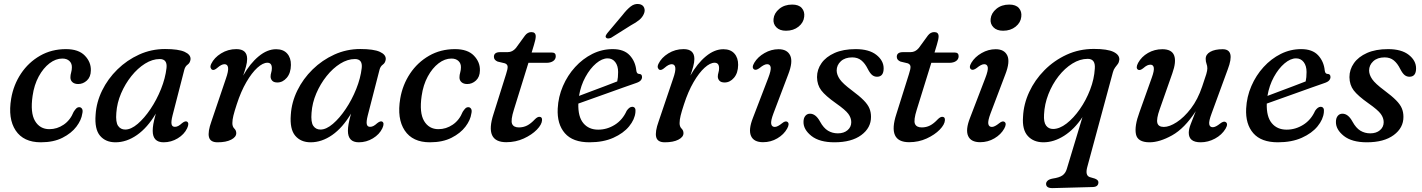

<svg xmlns="http://www.w3.org/2000/svg" viewBox="-20 -721 7308 987"><path d="M300.5 -420Q266.5 -420 234.5 -395.5Q202.5 -371 179 -327.8Q155.5 -284.5 147.5 -228Q135 -141.5 160 -99.2Q185 -57 234 -57Q273.5 -57 307.5 -80.2Q341.5 -103.5 358.5 -146Q365.5 -157 372 -163.5Q378.5 -170 387.5 -170Q396.5 -170 401.8 -161.5Q407 -153 403 -137Q398.5 -104 372.8 -70Q347 -36 301.2 -12.8Q255.5 10.5 190 10.5Q101 10.5 60.5 -50.2Q20 -111 37.5 -214.5Q49.5 -285 88 -342.8Q126.5 -400.5 185.8 -434.5Q245 -468.5 319 -468.5Q384 -468.5 416.2 -435Q448.5 -401.5 447 -358.5Q446.5 -325.5 426.8 -307.2Q407 -289 382 -289Q363 -289 352.2 -298.8Q341.5 -308.5 342 -324Q342 -335.5 345.8 -348.5Q349.5 -361.5 349.5 -375Q350 -395 336.8 -407.5Q323.5 -420 300.5 -420Z M867 -127.5Q859 -96 862 -82.5Q865 -69 879 -69Q888 -69 896.5 -73.5Q905 -78 916 -88Q932 -100.5 941 -96Q954.5 -88.5 942 -61.5Q927 -30 893.5 -9.8Q860 10.5 821 10.5Q765 10.5 765 -48.5Q765 -64 768.2 -83.2Q771.5 -102.5 781 -137Q738 -64.5 684.2 -27Q630.5 10.5 573.5 10.5Q522.5 10.5 494 -23.5Q465.5 -57.5 471.5 -131.5Q475.5 -195.5 505 -255.8Q534.5 -316 583.5 -364Q632.5 -412 695.2 -440.5Q758 -469 828.5 -469Q897.5 -469 929.2 -454.5Q961 -440 959.5 -416.5Q957.5 -398 944.8 -389Q932 -380 927.5 -362.5ZM578 -141Q574 -93 587 -74Q600 -55 624 -55Q653.5 -55 687.8 -84.2Q722 -113.5 753.8 -160.8Q785.5 -208 807.8 -263.5Q830 -319 836 -371.5Q841 -417.5 801 -417.5Q763.5 -417.5 725.5 -393.8Q687.5 -370 655.5 -330Q623.5 -290 602.5 -241Q581.5 -192 578 -141Z M1072 -362Q1065.5 -364.5 1062.8 -372.5Q1060 -380.5 1066 -393Q1081 -424.5 1116.5 -446.5Q1152 -468.5 1195 -468.5Q1250.5 -468.5 1250.5 -418Q1250.5 -401 1244.5 -378.8Q1238.5 -356.5 1230 -332.5Q1265.5 -395 1309.8 -431.5Q1354 -468 1399.5 -468Q1436.5 -468 1456.2 -445.8Q1476 -423.5 1475.5 -387Q1475 -345.5 1454.2 -321.2Q1433.5 -297 1406 -297Q1387.5 -297 1379.2 -306.2Q1371 -315.5 1371 -327Q1371 -337.5 1374.2 -347.8Q1377.5 -358 1377.5 -370.5Q1377.5 -398.5 1354.5 -398.5Q1331.5 -398.5 1303 -372.8Q1274.5 -347 1246.5 -299Q1218.5 -251 1197 -184.5Q1185 -148 1179.8 -126.5Q1174.5 -105 1174.5 -88Q1174.5 -70 1184.5 -60.2Q1194.5 -50.5 1194.5 -36.5Q1194.5 -16.5 1168.2 -3Q1142 10.5 1098.5 10.5Q1061 10.5 1054.2 -16.5Q1047.5 -43.5 1067 -97.5L1141 -316Q1155 -355.5 1152.5 -373.2Q1150 -391 1134 -391Q1118.5 -391 1097.5 -372.5Q1081.5 -358.5 1072 -362Z M1870.5 -127.5Q1862.5 -96 1865.5 -82.5Q1868.5 -69 1882.5 -69Q1891.5 -69 1900 -73.5Q1908.5 -78 1919.5 -88Q1935.5 -100.5 1944.5 -96Q1958 -88.5 1945.5 -61.5Q1930.5 -30 1897 -9.8Q1863.5 10.5 1824.5 10.5Q1768.5 10.5 1768.5 -48.5Q1768.5 -64 1771.8 -83.2Q1775 -102.5 1784.5 -137Q1741.5 -64.5 1687.8 -27Q1634 10.5 1577 10.5Q1526 10.5 1497.5 -23.5Q1469 -57.5 1475 -131.5Q1479 -195.5 1508.5 -255.8Q1538 -316 1587 -364Q1636 -412 1698.8 -440.5Q1761.5 -469 1832 -469Q1901 -469 1932.8 -454.5Q1964.5 -440 1963 -416.5Q1961 -398 1948.2 -389Q1935.5 -380 1931 -362.5ZM1581.5 -141Q1577.5 -93 1590.5 -74Q1603.5 -55 1627.5 -55Q1657 -55 1691.2 -84.2Q1725.5 -113.5 1757.2 -160.8Q1789 -208 1811.2 -263.5Q1833.5 -319 1839.5 -371.5Q1844.5 -417.5 1804.5 -417.5Q1767 -417.5 1729 -393.8Q1691 -370 1659 -330Q1627 -290 1606 -241Q1585 -192 1581.5 -141Z M2300.5 -420Q2266.5 -420 2234.5 -395.5Q2202.5 -371 2179 -327.8Q2155.5 -284.5 2147.5 -228Q2135 -141.5 2160 -99.2Q2185 -57 2234 -57Q2273.5 -57 2307.5 -80.2Q2341.5 -103.5 2358.5 -146Q2365.5 -157 2372 -163.5Q2378.5 -170 2387.5 -170Q2396.5 -170 2401.8 -161.5Q2407 -153 2403 -137Q2398.5 -104 2372.8 -70Q2347 -36 2301.2 -12.8Q2255.5 10.5 2190 10.5Q2101 10.5 2060.5 -50.2Q2020 -111 2037.5 -214.5Q2049.5 -285 2088 -342.8Q2126.5 -400.5 2185.8 -434.5Q2245 -468.5 2319 -468.5Q2384 -468.5 2416.2 -435Q2448.5 -401.5 2447 -358.5Q2446.5 -325.5 2426.8 -307.2Q2407 -289 2382 -289Q2363 -289 2352.2 -298.8Q2341.5 -308.5 2342 -324Q2342 -335.5 2345.8 -348.5Q2349.5 -361.5 2349.5 -375Q2350 -395 2336.8 -407.5Q2323.5 -420 2300.5 -420Z M2575.5 -395.5 2538 -404.5Q2519 -412.5 2519 -429Q2519 -453 2551.5 -453H2590Q2614.5 -453 2632 -474L2679 -538.5Q2692.5 -556 2711.5 -556Q2734 -556 2734 -534Q2734 -519.5 2725 -490.5L2713 -451H2816.5Q2837 -451 2837 -432.5Q2837 -416.5 2823.8 -407.2Q2810.5 -398 2788.5 -398H2696.5L2622 -158Q2604.5 -102.5 2612.5 -84.2Q2620.5 -66 2647.5 -66Q2670.5 -66 2689.8 -75.8Q2709 -85.5 2730 -108Q2742.5 -120.5 2752.5 -120.5Q2767.5 -120.5 2766.5 -103.5Q2765.5 -81 2739.8 -54.5Q2714 -28 2672.5 -9Q2631 10 2582.5 10Q2469.5 10 2517 -135L2581.5 -340Q2590.5 -367 2589.5 -378.8Q2588.5 -390.5 2575.5 -395.5Z M3246.5 -144Q3243 -107 3214 -71.5Q3185 -36 3133.2 -12.8Q3081.5 10.5 3010 10.5Q2924.5 10.5 2883.8 -36.2Q2843 -83 2847 -163Q2850 -223.5 2873.8 -278.5Q2897.5 -333.5 2936.5 -376.2Q2975.5 -419 3025 -443.8Q3074.5 -468.5 3130 -468.5Q3187.5 -468.5 3217 -436.8Q3246.5 -405 3251 -358.5Q3253 -341.5 3265 -341Q3280.5 -341 3280.5 -325Q3280.5 -315.5 3273.5 -307.5Q3266.5 -299.5 3248 -293.5Q3221.5 -284.5 3183.2 -270.8Q3145 -257 3102.8 -242Q3060.5 -227 3021 -212.8Q2981.5 -198.5 2953 -188.5Q2951 -121 2978.8 -87.8Q3006.5 -54.5 3055 -54.5Q3100.5 -54.5 3140.5 -79.5Q3180.5 -104.5 3201.5 -151.5Q3215.5 -172 3230 -172Q3250 -171.5 3246.5 -144ZM3103.5 -421Q3075 -421 3044.2 -395Q3013.5 -369 2989.5 -325.2Q2965.5 -281.5 2956.5 -228Q2984.5 -238.5 3019.5 -251.8Q3054.5 -265 3089.8 -278.2Q3125 -291.5 3153 -302.5Q3157.5 -322 3157.5 -351Q3157.5 -382.5 3142.8 -401.8Q3128 -421 3103.5 -421ZM3180 -643.5Q3202 -672 3222.2 -687.8Q3242.5 -703.5 3265.5 -700Q3284.5 -697 3291 -682Q3297.5 -667 3290 -650Q3282.5 -632 3266.2 -618.5Q3250 -605 3223.5 -591L3121 -526.5Q3113.5 -523.5 3106.2 -523.2Q3099 -523 3095.5 -527.5Q3091.5 -532.5 3094.8 -539.2Q3098 -546 3103.5 -552.5Z M3371 -362Q3364.5 -364.5 3361.8 -372.5Q3359 -380.5 3365 -393Q3380 -424.5 3415.5 -446.5Q3451 -468.5 3494 -468.5Q3549.5 -468.5 3549.5 -418Q3549.5 -401 3543.5 -378.8Q3537.5 -356.5 3529 -332.5Q3564.5 -395 3608.8 -431.5Q3653 -468 3698.5 -468Q3735.5 -468 3755.2 -445.8Q3775 -423.5 3774.5 -387Q3774 -345.5 3753.2 -321.2Q3732.5 -297 3705 -297Q3686.5 -297 3678.2 -306.2Q3670 -315.5 3670 -327Q3670 -337.5 3673.2 -347.8Q3676.5 -358 3676.5 -370.5Q3676.5 -398.5 3653.5 -398.5Q3630.5 -398.5 3602 -372.8Q3573.5 -347 3545.5 -299Q3517.5 -251 3496 -184.5Q3484 -148 3478.8 -126.5Q3473.5 -105 3473.5 -88Q3473.5 -70 3483.5 -60.2Q3493.5 -50.5 3493.5 -36.5Q3493.5 -16.5 3467.2 -3Q3441 10.5 3397.5 10.5Q3360 10.5 3353.2 -16.5Q3346.5 -43.5 3366 -97.5L3440 -316Q3454 -355.5 3451.5 -373.2Q3449 -391 3433 -391Q3417.5 -391 3396.5 -372.5Q3380.5 -358.5 3371 -362Z M4020.5 -563Q3988 -563 3970.8 -580.8Q3953.5 -598.5 3956.5 -624Q3959.5 -653.5 3986 -675.5Q4012.5 -697.5 4052.5 -697.5Q4086 -697.5 4101.8 -679.5Q4117.5 -661.5 4114 -634.5Q4111 -605 4085 -584Q4059 -563 4020.5 -563ZM3956 -138Q3941.5 -99.5 3944.5 -84Q3947.5 -68.5 3963 -68.5Q3977 -68.5 4000.5 -87.5Q4017 -101 4027 -95Q4041 -86.5 4026.5 -60Q4009.5 -29.5 3976 -9.8Q3942.5 10 3902.5 10Q3855 10 3840.8 -22Q3826.5 -54 3850.5 -115L3929 -319.5Q3944.5 -359.5 3941.8 -375.2Q3939 -391 3923.5 -391Q3908.5 -391 3885 -371.5Q3867.5 -358.5 3857.5 -363.5Q3842 -372.5 3857.5 -398.5Q3875.5 -428.5 3910 -448.2Q3944.5 -468 3982.5 -468Q4026.5 -468 4042 -436Q4057.5 -404 4032 -338.5Z M4287 -35.5Q4318 -35.5 4337 -51.8Q4356 -68 4356 -93Q4356 -115 4341 -135.5Q4326 -156 4277.5 -190Q4223 -228.5 4201.8 -256.5Q4180.5 -284.5 4180 -324.5Q4180 -363.5 4203 -396.2Q4226 -429 4270.5 -448.8Q4315 -468.5 4378.5 -468.5Q4447.5 -468.5 4485 -439Q4522.5 -409.5 4522.5 -369.5Q4522.5 -326.5 4488.5 -326.5Q4474.5 -326.5 4463.5 -335.2Q4452.5 -344 4441 -366.5Q4427 -395 4408 -410.5Q4389 -426 4361 -426Q4324 -426 4302.5 -406.2Q4281 -386.5 4281 -358Q4281.5 -336.5 4296.8 -314Q4312 -291.5 4359 -256.5Q4398 -227.5 4419.5 -205.8Q4441 -184 4449.2 -164.2Q4457.5 -144.5 4457.5 -120.5Q4458 -64 4407.8 -26.8Q4357.5 10.5 4269.5 10.5Q4192.5 10.5 4151.2 -22.2Q4110 -55 4110.5 -94Q4110.5 -114 4119.8 -125.2Q4129 -136.5 4144 -136.5Q4173.5 -136.5 4195.5 -96Q4213.5 -63 4236.2 -49.2Q4259 -35.5 4287 -35.5Z M4646.5 -395.5 4609 -404.5Q4590 -412.5 4590 -429Q4590 -453 4622.5 -453H4661Q4685.5 -453 4703 -474L4750 -538.5Q4763.5 -556 4782.5 -556Q4805 -556 4805 -534Q4805 -519.5 4796 -490.5L4784 -451H4887.5Q4908 -451 4908 -432.5Q4908 -416.5 4894.8 -407.2Q4881.5 -398 4859.5 -398H4767.5L4693 -158Q4675.5 -102.5 4683.5 -84.2Q4691.5 -66 4718.5 -66Q4741.5 -66 4760.8 -75.8Q4780 -85.5 4801 -108Q4813.5 -120.5 4823.5 -120.5Q4838.5 -120.5 4837.5 -103.5Q4836.5 -81 4810.8 -54.5Q4785 -28 4743.5 -9Q4702 10 4653.5 10Q4540.5 10 4588 -135L4652.5 -340Q4661.5 -367 4660.5 -378.8Q4659.5 -390.5 4646.5 -395.5Z M5136.5 -563Q5104 -563 5086.8 -580.8Q5069.5 -598.5 5072.5 -624Q5075.5 -653.5 5102 -675.5Q5128.5 -697.5 5168.5 -697.5Q5202 -697.5 5217.8 -679.5Q5233.5 -661.5 5230 -634.5Q5227 -605 5201 -584Q5175 -563 5136.5 -563ZM5072 -138Q5057.5 -99.5 5060.5 -84Q5063.5 -68.5 5079 -68.5Q5093 -68.5 5116.5 -87.5Q5133 -101 5143 -95Q5157 -86.5 5142.5 -60Q5125.5 -29.5 5092 -9.8Q5058.5 10 5018.5 10Q4971 10 4956.8 -22Q4942.5 -54 4966.5 -115L5045 -319.5Q5060.5 -359.5 5057.8 -375.2Q5055 -391 5039.5 -391Q5024.5 -391 5001 -371.5Q4983.5 -358.5 4973.5 -363.5Q4958 -372.5 4973.5 -398.5Q4991.5 -428.5 5026 -448.2Q5060.5 -468 5098.5 -468Q5142.5 -468 5158 -436Q5173.5 -404 5148 -338.5Z M5391 246Q5357.5 246.5 5357.5 224Q5357.5 215.5 5365.2 208Q5373 200.5 5391 197Q5425.5 192 5441.5 180.8Q5457.5 169.5 5464 147.5L5544.5 -119Q5503.5 -57 5450.5 -23.2Q5397.5 10.5 5344 10.5Q5293 10.5 5263.5 -22Q5234 -54.5 5239 -120.5Q5242 -186 5270.8 -248Q5299.5 -310 5349 -360Q5398.5 -410 5463.2 -439.8Q5528 -469.5 5603 -469.5Q5673 -469.5 5704.2 -454.2Q5735.5 -439 5734 -414Q5732.5 -400.5 5726.2 -392Q5720 -383.5 5712.5 -374Q5705 -364.5 5701 -349.5L5569 138.5Q5558 180 5581 189L5608 197Q5626.5 204 5626.5 216Q5626.5 240 5596.5 240.5ZM5347 -132.5Q5344.5 -93 5357.5 -75.5Q5370.5 -58 5393.5 -58Q5426.5 -58 5462.8 -86Q5499 -114 5531 -159.8Q5563 -205.5 5584 -260.2Q5605 -315 5608 -368.5Q5612 -418.5 5571.5 -418.5Q5531.5 -418.5 5492.5 -394.2Q5453.5 -370 5421.5 -329Q5389.5 -288 5369.5 -237Q5349.5 -186 5347 -132.5Z M6280 -94Q6295.5 -85.5 6280 -59Q6261 -27.5 6225.8 -8.5Q6190.5 10.5 6152 10.5Q6091 10.5 6091 -38.5Q6091 -57 6100.8 -82.5Q6110.5 -108 6127 -149.5Q6069.5 -61 6005.2 -25.2Q5941 10.5 5889.5 10.5Q5828 10.5 5819.5 -31Q5811 -72.5 5837.5 -144L5901 -322Q5914 -358 5911.2 -373.2Q5908.5 -388.5 5894 -388.5Q5885.5 -388.5 5877 -384.5Q5868.5 -380.5 5856.5 -370Q5840 -357 5830.5 -362.5Q5816.5 -371 5830.5 -397.5Q5848 -429.5 5881.5 -448.8Q5915 -468 5955 -468Q6003.5 -468 6015.8 -436Q6028 -404 6006.5 -344L5941.5 -159Q5924 -109.5 5929.5 -89Q5935 -68.5 5963 -68.5Q5991.5 -68.5 6029 -92.8Q6066.5 -117 6102 -163.2Q6137.5 -209.5 6160 -276.5Q6175.5 -321 6181 -339.8Q6186.5 -358.5 6186.5 -369.5Q6186.5 -382 6182.2 -393.2Q6178 -404.5 6178 -418.5Q6178 -441.5 6201.8 -454.8Q6225.5 -468 6265 -468Q6331 -468 6291.5 -364.5L6208.5 -138Q6193.5 -98 6196.2 -82.5Q6199 -67 6214.5 -67Q6229 -67 6252.5 -86Q6270 -99.5 6280 -94Z M6785.5 -144Q6782 -107 6753 -71.5Q6724 -36 6672.2 -12.8Q6620.5 10.5 6549 10.5Q6463.5 10.5 6422.8 -36.2Q6382 -83 6386 -163Q6389 -223.5 6412.8 -278.5Q6436.5 -333.5 6475.5 -376.2Q6514.5 -419 6564 -443.8Q6613.5 -468.5 6669 -468.5Q6726.5 -468.5 6756 -436.8Q6785.5 -405 6790 -358.5Q6792 -341.5 6804 -341Q6819.5 -341 6819.5 -325Q6819.5 -315.5 6812.5 -307.5Q6805.5 -299.5 6787 -293.5Q6760.5 -284.5 6722.2 -270.8Q6684 -257 6641.8 -242Q6599.5 -227 6560 -212.8Q6520.5 -198.5 6492 -188.5Q6490 -121 6517.8 -87.8Q6545.5 -54.5 6594 -54.5Q6639.5 -54.5 6679.5 -79.5Q6719.5 -104.5 6740.5 -151.5Q6754.5 -172 6769 -172Q6789 -171.5 6785.5 -144ZM6642.5 -421Q6614 -421 6583.2 -395Q6552.5 -369 6528.5 -325.2Q6504.5 -281.5 6495.5 -228Q6523.5 -238.5 6558.5 -251.8Q6593.5 -265 6628.8 -278.2Q6664 -291.5 6692 -302.5Q6696.5 -322 6696.5 -351Q6696.5 -382.5 6681.8 -401.8Q6667 -421 6642.5 -421Z M7024 -35.5Q7055 -35.5 7074 -51.8Q7093 -68 7093 -93Q7093 -115 7078 -135.5Q7063 -156 7014.5 -190Q6960 -228.5 6938.8 -256.5Q6917.5 -284.5 6917 -324.5Q6917 -363.5 6940 -396.2Q6963 -429 7007.5 -448.8Q7052 -468.5 7115.5 -468.5Q7184.5 -468.5 7222 -439Q7259.5 -409.5 7259.5 -369.5Q7259.5 -326.5 7225.5 -326.5Q7211.5 -326.5 7200.5 -335.2Q7189.5 -344 7178 -366.5Q7164 -395 7145 -410.5Q7126 -426 7098 -426Q7061 -426 7039.5 -406.2Q7018 -386.5 7018 -358Q7018.5 -336.5 7033.8 -314Q7049 -291.5 7096 -256.5Q7135 -227.5 7156.5 -205.8Q7178 -184 7186.2 -164.2Q7194.5 -144.5 7194.5 -120.5Q7195 -64 7144.8 -26.8Q7094.5 10.5 7006.5 10.5Q6929.5 10.5 6888.2 -22.2Q6847 -55 6847.5 -94Q6847.5 -114 6856.8 -125.2Q6866 -136.5 6881 -136.5Q6910.5 -136.5 6932.5 -96Q6950.5 -63 6973.2 -49.2Q6996 -35.5 7024 -35.5Z"/></svg>

Font: Fraunces 9pt Soft
Style: Italic
Weight: 400
Italic angle: -16°
Version: Version 1.000;[0bf87f6ff]